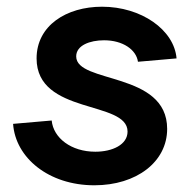

<svg xmlns="http://www.w3.org/2000/svg" viewBox="-20 -536 579 572"><path d="M261 16C387 16 478 -54 478 -152C478 -324 207 -286 207 -368C207 -401 248 -416 290 -416C346 -416 386 -388 391 -352L506 -362C499 -447 401 -516 284 -516C178 -516 89 -460 89 -362C89 -193 360 -238 360 -144C360 -105 315 -84 264 -84C192 -84 139 -125 134 -177L19 -167C26 -66 125 16 261 16Z"/></svg>

Font: Uncut Sans Semibold Italic
Style: Regular
Weight: 600
Italic angle: -11°
Designer: Kasper Nordkvist
Foundry: UNCUT.wtf
Version: Version 1.304;Glyphs 3.2 (3246)